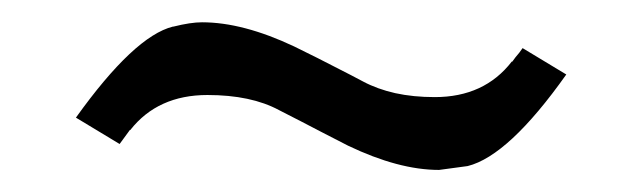

<svg xmlns="http://www.w3.org/2000/svg" viewBox="-20 -340 581 174"><path d="M493.2 -272.5Q440.9 -198.7 403.8 -189.5L377.9 -186Q341.3 -186 295.4 -208Q285.6 -212.9 270.3 -220.9Q254.9 -229 232.9 -240.2Q207.5 -253.9 168 -253.9Q123 -253.9 98.1 -222.2H97.7L88.4 -209.5L48.8 -233.4Q101.6 -307.1 136.7 -315.9H137.2Q152.8 -319.8 163.1 -319.8Q200.2 -319.8 246.6 -297.9Q254.9 -293.9 267.8 -287.4Q280.8 -280.8 297.9 -272L309.1 -266.1Q321.8 -259.3 338.1 -255.6Q354.5 -252 374 -252Q418.9 -252 443.8 -284.2H444.3Q447.8 -289.1 449 -290.3Q450.2 -291.5 453.6 -296.4Z"/></svg>

Font: Atsinvsda
Style: Regular
Weight: 400
Designer: Al Webster
Foundry: Al Webster and Michael Everson
Version: Version 2.000